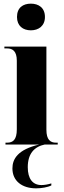

<svg xmlns="http://www.w3.org/2000/svg" viewBox="-20 -791 353 1051"><path d="M149 -625C191 -625 226 -649 226 -698C226 -749 191 -771 149 -771C106 -771 73 -749 73 -698C73 -649 106 -625 149 -625ZM10 0H195C76 28 48 80 48 131C48 200 101 240 178 240C207 240 242 234 261 224V213C241 219 222 222 207 222C159 222 132 188 132 124C132 51 167 12 225 0H296V-10H287C256 -10 234 -25 234 -81V-536H4V-526H19C49 -526 72 -511 72 -459V-83C72 -26 51 -10 19 -10H10Z"/></svg>

Font: Noto Serif Display ExtraCondensed Black
Style: Regular
Weight: 900
Width: 2
Designer: Monotype Design Team
Foundry: Monotype Imaging Inc.
Version: Version 2.009